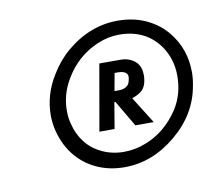

<svg xmlns="http://www.w3.org/2000/svg" viewBox="-51 -730 531 473"><g transform="rotate(-10 214.5 -493.0)"><path d="M225.5 -313.5Q187 -313.5 155.5 -328.2Q124 -343 103.2 -369Q82.5 -395 73.5 -429.5Q68 -449.5 68 -470.5Q68 -522.5 97 -569Q115.5 -600 142.5 -623Q201 -672 270.5 -672Q310.5 -672 342.5 -656.8Q374.5 -641.5 394.5 -616Q429 -573 429 -515Q429 -499 425.5 -481.5Q413.5 -412 354.2 -362.8Q295 -313.5 225.5 -313.5ZM230.5 -351Q258.5 -351 285 -361.5Q335.5 -380.5 369 -431Q392 -467 392 -513Q392 -557 367 -591Q332 -637.5 268 -637.5Q241 -637.5 214.5 -626.5Q161 -604 131 -553Q108.5 -515.5 109 -473.5Q109 -457.5 113 -442.5Q119.5 -415.5 135.2 -395Q151 -374.5 176 -362.8Q201 -351 230.5 -351ZM315 -410.5H269L230.5 -476H228L217 -410.5H179L208 -576H261.5Q284.5 -576 300 -561Q311 -549 311 -529.5Q311 -504.5 299 -492Q291 -484 273 -477.5ZM244 -502.5Q259 -502.5 267 -511Q272 -516.5 273.5 -531Q273.5 -546 249.5 -546.5H241L233 -502.5Z"/></g></svg>

Font: Lucymar Sans
Style: Bold Italic
Weight: 700
Italic angle: -10°
Foundry: The League of Moveable Type (original font) / Main changes by Cristiano Sobral with portions from Mirco Monsees
Version: Version 2.00;August 30, 2020;FontCreator 13.0.0.2681 64-bit